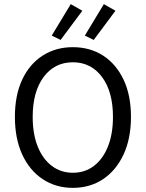

<svg xmlns="http://www.w3.org/2000/svg" viewBox="-20 -896 704 928"><path d="M332 12Q250 12 186.5 -30Q123 -72 87.5 -149Q52 -226 52 -331Q52 -436 87.5 -511.5Q123 -587 186.5 -627.5Q250 -668 332 -668Q415 -668 478 -627.5Q541 -587 577 -511.5Q613 -436 613 -331Q613 -226 577 -149Q541 -72 478 -30Q415 12 332 12ZM332 -61Q391 -61 434.5 -94.5Q478 -128 502 -188.5Q526 -249 526 -331Q526 -453 473 -524Q420 -595 332 -595Q244 -595 191 -524Q138 -453 138 -331Q138 -249 162 -188.5Q186 -128 230 -94.5Q274 -61 332 -61ZM273 -703 230 -724 322 -876 378 -844ZM433 -703 390 -724 482 -876 538 -844Z"/></svg>

Font: .
Style: 
Weight: 400
Designer: Paul D. Hunt, Dalton Maag
Foundry: Dalton Maag Ltd
Version: Version 1.200